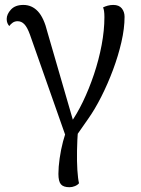

<svg xmlns="http://www.w3.org/2000/svg" viewBox="-20 -539 576 783"><path d="M280.4 30.5 250.8 24.8 102.1 -397.8Q91.2 -427.9 79.3 -440.2Q67.4 -452.5 52.1 -452.5Q40.2 -452.5 31.7 -446.5Q23.2 -440.5 17.8 -432.8Q13.4 -437.6 10.3 -444.7Q7.3 -451.8 7.3 -461.5Q7.3 -481.1 24.7 -500Q42.1 -518.9 75.3 -518.9Q110.1 -518.9 134.6 -492.7Q159.2 -466.4 173.4 -408.1L286 -19.9L263.8 -31.7Q292.5 -71.1 318 -123.9Q343.4 -176.7 363.3 -236Q383.2 -295.4 394.5 -355.4Q405.8 -415.5 405.8 -469.3Q405.8 -484 404.3 -493.9Q402.9 -503.8 400.1 -508.5Q407.6 -512.7 418.8 -515.8Q429.9 -518.9 441.8 -518.9Q465.4 -518.9 476.7 -504.8Q488 -490.6 488 -470.4Q488 -423.3 475.1 -367.2Q462.2 -311.2 440.8 -253.9Q419.4 -196.7 393.1 -144.7Q366.8 -92.7 339.2 -53.8ZM263.5 224.5Q238.5 224.5 228.3 212.5Q218.2 200.5 218.2 170Q218.2 142.5 223.2 107.1Q228.2 71.7 237.1 37.8Q245.9 4 256.4 -19.1L298.4 -14.2Q294.8 30.8 294.1 74.9Q293.3 119.1 295.5 154.4Q297.8 189.7 302.2 208.3Q296.4 215.5 285.4 220Q274.5 224.5 263.5 224.5Z"/></svg>

Font: Arima Thin
Style: Regular
Weight: 100
Designer: Joana Correia and Natanael Gama
Foundry: NDISCOVER
Version: Version 1.101;gftools[0.9.23]